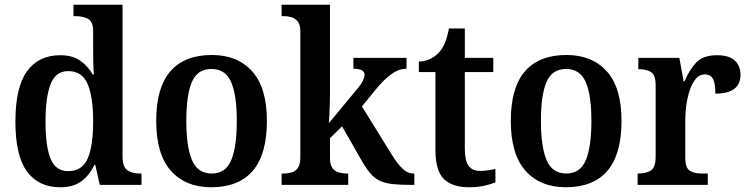

<svg xmlns="http://www.w3.org/2000/svg" viewBox="-20 -780 3158 810"><path d="M234 10Q143 10 94 -56.5Q45 -123 45 -267Q45 -412 94 -479.5Q143 -547 234 -547Q286 -547 318.5 -524Q351 -501 371 -466H376Q374 -489 373.5 -519Q373 -549 373 -576V-647Q373 -690 350.5 -701Q328 -712 297 -712H290V-760H497V-121Q497 -76 517 -62Q537 -48 569 -48H577V0H401L382 -84H378Q357 -40 323 -15Q289 10 234 10ZM267 -58Q327 -58 350 -111.5Q373 -165 373 -268Q373 -370 350 -425Q327 -480 267 -480Q215 -480 193.5 -425Q172 -370 172 -267Q172 -162 193.5 -110Q215 -58 267 -58Z M871 10Q763 10 701 -59.5Q639 -129 639 -270Q639 -410 698.5 -479Q758 -548 874 -548Q982 -548 1044 -479Q1106 -410 1106 -270Q1106 -129 1046.5 -59.5Q987 10 871 10ZM873 -48Q932 -48 955.5 -104.5Q979 -161 979 -270Q979 -379 955 -434Q931 -489 872 -489Q813 -489 789.5 -434Q766 -379 766 -270Q766 -161 790 -104.5Q814 -48 873 -48Z M1168 0V-48H1178Q1194 -48 1210 -52.5Q1226 -57 1236.5 -71.5Q1247 -86 1247 -116V-648Q1247 -676 1236 -689.5Q1225 -703 1209 -707.5Q1193 -712 1178 -712H1168V-760H1372V-376Q1372 -358 1371 -332Q1370 -306 1369 -284.5Q1368 -263 1367 -260L1483 -400Q1505 -426 1511.5 -440.5Q1518 -455 1518 -465Q1518 -490 1471 -490V-536H1695V-490Q1663 -490 1631.5 -467.5Q1600 -445 1564 -401L1507 -331L1630 -132Q1655 -91 1677 -69.5Q1699 -48 1725 -48H1728V0H1715Q1668 0 1636 -3.5Q1604 -7 1582 -17.5Q1560 -28 1542.5 -48.5Q1525 -69 1506 -102L1423 -247L1372 -197V-114Q1372 -85 1382.5 -71Q1393 -57 1409 -52.5Q1425 -48 1440 -48H1449V0Z M1959 10Q1888 10 1852.5 -25Q1817 -60 1817 -147V-476H1747V-520Q1774 -521 1796 -532Q1818 -543 1832 -559Q1847 -575 1857 -599Q1867 -623 1874 -660H1941V-536H2061V-476H1941V-152Q1941 -103 1956.5 -81Q1972 -59 2005 -59Q2023 -59 2039 -61.5Q2055 -64 2070 -67V-11Q2055 -4 2025.5 3Q1996 10 1959 10Z M2367 10Q2259 10 2197 -59.5Q2135 -129 2135 -270Q2135 -410 2194.5 -479Q2254 -548 2370 -548Q2478 -548 2540 -479Q2602 -410 2602 -270Q2602 -129 2542.5 -59.5Q2483 10 2367 10ZM2369 -48Q2428 -48 2451.5 -104.5Q2475 -161 2475 -270Q2475 -379 2451 -434Q2427 -489 2368 -489Q2309 -489 2285.5 -434Q2262 -379 2262 -270Q2262 -161 2286 -104.5Q2310 -48 2369 -48Z M2670 0V-48H2674Q2705 -48 2725.5 -60.5Q2746 -73 2746 -120V-420Q2746 -464 2726.5 -476Q2707 -488 2677 -488H2673V-536H2846L2864 -437H2868Q2889 -487 2918 -517Q2947 -547 3005 -547Q3056 -547 3080 -524.5Q3104 -502 3104 -465Q3104 -385 2998 -385Q2998 -426 2988.5 -446Q2979 -466 2952 -466Q2931 -466 2915.5 -447.5Q2900 -429 2890 -399.5Q2880 -370 2875.5 -336.5Q2871 -303 2871 -273V-115Q2871 -71 2890.5 -59.5Q2910 -48 2939 -48H2966V0Z"/></svg>

Font: Noto Serif Ethiopic SemiCondensed SemiBold
Style: Regular
Weight: 600
Width: 4
Designer: Monotype Design Team
Foundry: Monotype Imaging Inc.
Version: Version 2.102; ttfautohint (v1.8.4.7-5d5b)